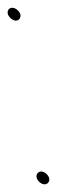

<svg xmlns="http://www.w3.org/2000/svg" viewBox="-43 -475 199 498"><path d="M54.5 -25.8C42.6 -11.5 70.1 13.1 82 -1.2C93.9 -15.5 66.5 -40.1 54.5 -25.8ZM-15.2 -427.5C3.8 -410.7 20.7 -433.2 2.2 -449C-16.6 -465.2 -33.8 -444 -15.2 -427.5Z"/></svg>

Font: MewTooHand
Style: Lta
Weight: 400
Designer: Mew Too, Robert Jablonski
Version: Version 0.77